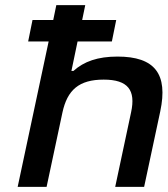

<svg xmlns="http://www.w3.org/2000/svg" viewBox="-20 -730 655 750"><path d="M200 -710 188 -652H107L90 -568H170L49 0H162L224 -291C243 -378 288 -419 385 -419C480 -419 511 -378 492 -291L430 0H543L606 -295C637 -441 585 -509 439 -509C362 -509 308 -490 267 -453H259L283 -568H417L434 -652H301L313 -710Z"/></svg>

Font: LT Wave Medium
Style: Italic
Weight: 500
Designer: Daniel Lyons
Version: Version 2.5 (Glyphs App)